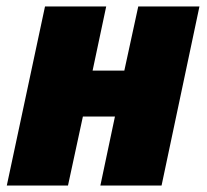

<svg xmlns="http://www.w3.org/2000/svg" viewBox="-20 -573 638 593"><path d="M1 0H190L236 -213H335L290 0H479L596 -553H407L364 -355H266L308 -553H119Z"/></svg>

Font: Noto Sans Black
Style: Italic
Weight: 900
Italic angle: -12°
Designer: Monotype Design Team
Foundry: Monotype Imaging Inc.
Version: Version 2.013